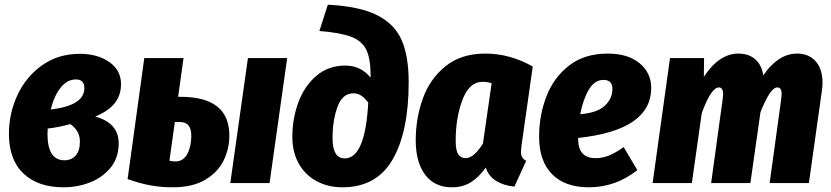

<svg xmlns="http://www.w3.org/2000/svg" viewBox="-20 -779 3538 817"><path d="M495 -421Q495 -375 469 -341Q443 -307 385 -283Q485 -256 485 -169Q485 -108 451 -66Q417 -24 363.5 -3Q310 18 250 18Q142 18 80 -40.5Q18 -99 18 -209Q18 -297 54.5 -375Q91 -453 159.5 -501.5Q228 -550 320 -550Q395 -550 445 -515Q495 -480 495 -421ZM196 -313Q339 -330 339 -404Q339 -441 303 -441Q266 -441 238 -406Q210 -371 196 -313ZM183 -232 182 -210Q182 -97 254 -97Q284 -97 302 -117Q320 -137 320 -177Q320 -223 279 -251Q229 -237 183 -232Z M956 -202Q956 -147 932 -97Q908 -47 854 -14.5Q800 18 715 18Q664 18 618.5 9.5Q573 1 523 -17L594 -532H761L738 -367H749Q956 -367 956 -202ZM1202 -532 1127 0H960L1035 -532ZM794 -201Q794 -231 782 -245.5Q770 -260 743 -260H724L701 -95Q716 -92 726 -92Q760 -92 777 -124Q794 -156 794 -201Z M1224 -197Q1224 -275 1250 -344.5Q1276 -414 1327 -457Q1378 -500 1449 -500Q1515 -500 1557 -449V-457Q1557 -530 1538.5 -567.5Q1520 -605 1474.5 -622.5Q1429 -640 1339 -647L1375 -759Q1511 -752 1585.5 -714Q1660 -676 1689.5 -607.5Q1719 -539 1719 -429Q1719 -218 1650.5 -100Q1582 18 1437 18Q1376 18 1327.5 -8Q1279 -34 1251.5 -82.5Q1224 -131 1224 -197ZM1547 -342Q1519 -382 1484 -382Q1437 -382 1416 -324Q1395 -266 1395 -192Q1395 -105 1447 -105Q1534 -105 1547 -342Z M2247 -496 2199 -159Q2197 -139 2197 -132Q2197 -118 2202 -109.5Q2207 -101 2219 -95L2169 15Q2124 11 2091.5 -9Q2059 -29 2047 -66Q2018 -25 1983.5 -3.5Q1949 18 1903 18Q1829 18 1789 -35.5Q1749 -89 1749 -182Q1749 -275 1779 -359Q1809 -443 1875.5 -497Q1942 -551 2045 -551Q2150 -551 2247 -496ZM1919 -180Q1919 -139 1930 -122.5Q1941 -106 1961 -106Q1996 -106 2035 -168L2072 -425Q2052 -431 2034 -431Q1977 -431 1948 -354.5Q1919 -278 1919 -180Z M2751 -405Q2751 -225 2440 -192V-191Q2440 -146 2459 -126Q2478 -106 2514 -106Q2543 -106 2570.5 -117Q2598 -128 2634 -153L2692 -55Q2599 18 2486 18Q2384 18 2329 -38Q2274 -94 2274 -197Q2274 -288 2305 -368.5Q2336 -449 2401.5 -500Q2467 -551 2566 -551Q2652 -551 2701.5 -510Q2751 -469 2751 -405ZM2586 -400Q2586 -439 2548 -439Q2510 -439 2485.5 -397.5Q2461 -356 2449 -293Q2522 -299 2554 -329.5Q2586 -360 2586 -400Z M3480 -427Q3480 -409 3477 -391L3422 0H3255L3304 -356Q3306 -374 3306 -379Q3306 -407 3288 -407Q3272 -407 3254.5 -380.5Q3237 -354 3216 -302L3173 0H3006L3055 -356Q3057 -374 3057 -378Q3057 -407 3039 -407Q3006 -407 2966 -297L2924 0H2757L2831 -532H2976L2975 -452Q3040 -551 3122 -551Q3166 -551 3193.5 -527Q3221 -503 3228 -458Q3256 -501 3293 -526Q3330 -551 3372 -551Q3422 -551 3451 -518Q3480 -485 3480 -427Z"/></svg>

Font: Fira Sans Condensed ExtraBold
Style: Italic
Weight: 800
Width: 3
Italic angle: -8°
Designer: bBox Type GmbH & Carrois Corporate GbR & Edenspiekermann AG
Foundry: bBox Type GmbH & Carrois Corporate GbR & Edenspiekermann AG
Version: Version 4.301